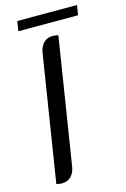

<svg xmlns="http://www.w3.org/2000/svg" viewBox="-125 -880 618 944"><g transform="rotate(-15 183.5 -408.0)"><path d="M41 2 143 -641Q148 -670 165.5 -688Q183 -706 211 -706Q227 -706 240 -702L138 -59Q133 -29 115 -11.5Q97 6 69 6Q54 6 41 2ZM63 -822H367L359 -772H55Z"/></g></svg>

Font: Thasadith
Style: Bold Italic
Weight: 700
Italic angle: -9°
Designer: Cadson Demak Co.,Ltd.
Foundry: Cadson Demak Co.,Ltd.
Version: Version 1.000; ttfautohint (v1.6)